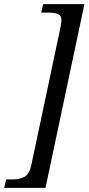

<svg xmlns="http://www.w3.org/2000/svg" viewBox="-66 -780 428 928"><path d="M-46 128 -36 87H1Q29 87 52.5 74.5Q76 62 86 15L227 -651Q228 -658 229.5 -667Q231 -676 231 -681Q231 -705 214 -712Q197 -719 171 -719H133L143 -760H342L154 128Z"/></svg>

Font: Noto Serif Condensed
Style: Italic
Weight: 400
Width: 3
Italic angle: -12°
Designer: Monotype Design Team
Foundry: Monotype Imaging Inc.
Version: Version 2.014; ttfautohint (v1.8.4.7-5d5b)